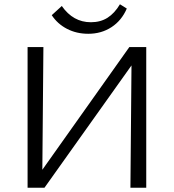

<svg xmlns="http://www.w3.org/2000/svg" viewBox="-20 -878 813 898"><path d="M109 -658H183L178 -84L585 -658H664V0H590L595 -572L188 0H109ZM222 -807 269 -850Q322 -774 405 -774Q450 -774 483 -795Q516 -816 541 -858L573 -838Q549 -782 501.5 -751Q454 -720 393 -720Q338 -720 293.5 -743Q249 -766 222 -807Z"/></svg>

Font: LXGW Bright GB
Style: Regular
Weight: 400
Designer: Christian Thalmann (Catharsis Fonts)
Foundry: LXGW / Christian Thalmann (Catharsis Fonts) / Fontworks Inc.
Version: Version 5.510